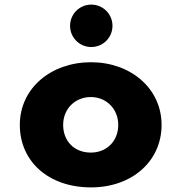

<svg xmlns="http://www.w3.org/2000/svg" viewBox="-20 -798 786 833"><path d="M66 -256C66 -98 190 15 375 15C552 15 681 -98 681 -256C681 -416 545 -528 375 -528C202 -528 66 -416 66 -256ZM254 -256C254 -327 307 -377 374 -377C440 -377 493 -327 493 -256C493 -186 443 -136 374 -136C302 -136 254 -186 254 -256ZM376 -778C325 -778 284 -737 284 -686C284 -635 325 -594 376 -594C427 -594 468 -635 468 -686C468 -737 427 -778 376 -778Z"/></svg>

Font: Hussar Print
Style: Bold
Weight: 700
Foundry: Cannot Into Space Fonts
Version: Version 2.00